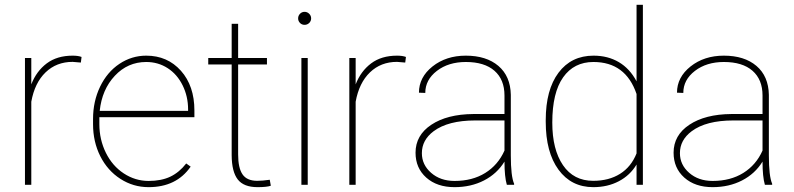

<svg xmlns="http://www.w3.org/2000/svg" viewBox="-20 -770 3310 800"><path d="M316.9 -509.3 282.7 -512.2Q215.3 -512.2 169.9 -468.5Q124.5 -424.8 110.4 -346.2V0H84V-528.3H110.4V-418.5Q131.8 -473.6 174.8 -505.9Q217.8 -538.1 282.7 -538.1Q305.7 -538.1 319.8 -532.7Z M599.1 9.8Q535.2 9.8 481.7 -24.7Q428.2 -59.1 397.9 -119.1Q367.7 -179.2 367.7 -252.4V-274.4Q367.7 -347.7 397 -408.7Q426.3 -469.7 477.5 -503.9Q528.8 -538.1 589.4 -538.1Q677.7 -538.1 733.9 -475.1Q790 -412.1 790 -309.6V-281.7H394V-252.9Q394 -188.5 421.1 -133.5Q448.2 -78.6 495.8 -47.4Q543.5 -16.1 599.1 -16.1Q652.3 -16.1 689.7 -33.9Q727.1 -51.8 755.9 -88.9L774.4 -75.7Q715.3 9.8 599.1 9.8ZM589.4 -511.7Q512.2 -511.7 458.5 -454.3Q404.8 -397 395.5 -308.1H763.7V-314.5Q763.7 -368.2 741 -414.3Q718.3 -460.4 678.5 -486.1Q638.7 -511.7 589.4 -511.7Z M972.2 -670.9V-528.3H1092.3V-501.5H972.2V-126.5Q972.2 -70.3 990.5 -43.5Q1008.8 -16.6 1051.8 -16.6Q1073.2 -16.6 1104 -21L1108.4 3.9Q1092.3 9.8 1053.2 9.8Q995.6 9.8 970.7 -22.2Q945.8 -54.2 945.3 -123V-501.5H847.7V-528.3H945.3V-670.9Z M1262.2 0H1235.8V-528.3H1262.2ZM1222.2 -693.4Q1222.2 -704.6 1230 -712.6Q1237.8 -720.7 1249 -720.7Q1260.3 -720.7 1268.3 -712.6Q1276.4 -704.6 1276.4 -693.4Q1276.4 -682.1 1268.3 -674.3Q1260.3 -666.5 1249 -666.5Q1237.8 -666.5 1230 -674.3Q1222.2 -682.1 1222.2 -693.4Z M1668.5 -509.3 1634.3 -512.2Q1566.9 -512.2 1521.5 -468.5Q1476.1 -424.8 1461.9 -346.2V0H1435.5V-528.3H1461.9V-418.5Q1483.4 -473.6 1526.4 -505.9Q1569.3 -538.1 1634.3 -538.1Q1657.2 -538.1 1671.4 -532.7Z M2091.8 0Q2082 -33.7 2082 -96.7Q2050.8 -45.9 1996.6 -18.1Q1942.4 9.8 1874 9.8Q1800.8 9.8 1756.1 -30Q1711.4 -69.8 1711.4 -133.8Q1711.4 -206.5 1777.1 -250.2Q1842.8 -293.9 1951.7 -294.9H2082V-372.1Q2082 -438.5 2040.3 -475.1Q1998.5 -511.7 1920.9 -511.7Q1848.6 -511.7 1800.3 -474.6Q1752 -437.5 1752 -382.8L1725.6 -383.8Q1725.6 -448.2 1782.2 -493.2Q1838.9 -538.1 1920.9 -538.1Q2006.3 -538.1 2056.6 -495.4Q2106.9 -452.6 2108.4 -375V-122.6Q2108.4 -35.6 2122.1 -4.4V0ZM1874 -16.1Q1948.2 -16.1 2001.7 -49.3Q2055.2 -82.5 2082 -142.6V-268.1H1960Q1846.7 -268.1 1786.6 -223.1Q1737.8 -186.5 1737.8 -131.8Q1737.8 -83.5 1776.4 -49.8Q1814.9 -16.1 1874 -16.1Z M2253.9 -269.5Q2253.9 -396 2307.1 -467Q2360.4 -538.1 2453.1 -538.1Q2512.7 -538.1 2558.3 -511.2Q2604 -484.4 2632.3 -431.2V-750H2658.7V0H2632.3V-84.5Q2605.5 -39.6 2558.6 -14.9Q2511.7 9.8 2452.1 9.8Q2360.4 9.8 2307.1 -63Q2253.9 -135.7 2253.9 -262.7ZM2281.2 -259.3Q2281.2 -147 2325.7 -81.8Q2370.1 -16.6 2451.7 -16.6Q2517.1 -16.6 2563.5 -45.7Q2609.9 -74.7 2632.3 -130.9V-378.4Q2586.9 -511.7 2452.6 -511.7Q2371.6 -511.7 2326.4 -447.8Q2281.2 -383.8 2281.2 -259.3Z M3167 0Q3157.2 -33.7 3157.2 -96.7Q3126 -45.9 3071.8 -18.1Q3017.6 9.8 2949.2 9.8Q2876 9.8 2831.3 -30Q2786.6 -69.8 2786.6 -133.8Q2786.6 -206.5 2852.3 -250.2Q2918 -293.9 3026.9 -294.9H3157.2V-372.1Q3157.2 -438.5 3115.5 -475.1Q3073.7 -511.7 2996.1 -511.7Q2923.8 -511.7 2875.5 -474.6Q2827.1 -437.5 2827.1 -382.8L2800.8 -383.8Q2800.8 -448.2 2857.4 -493.2Q2914.1 -538.1 2996.1 -538.1Q3081.5 -538.1 3131.8 -495.4Q3182.1 -452.6 3183.6 -375V-122.6Q3183.6 -35.6 3197.3 -4.4V0ZM2949.2 -16.1Q3023.4 -16.1 3076.9 -49.3Q3130.4 -82.5 3157.2 -142.6V-268.1H3035.2Q2921.9 -268.1 2861.8 -223.1Q2813 -186.5 2813 -131.8Q2813 -83.5 2851.6 -49.8Q2890.1 -16.1 2949.2 -16.1Z"/></svg>

Font: RobotoDraft Thin
Style: Regular
Weight: 250
Version: Version 2.001153; 2014